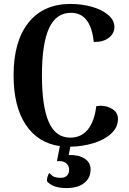

<svg xmlns="http://www.w3.org/2000/svg" viewBox="-20 -731 656 975"><path d="M337 14 329 56Q380 55 410 74.5Q440 94 440 130Q440 173 407.5 198.5Q375 224 317 224Q248 224 219 190Q217 181 221.5 166Q226 151 231 148Q232 149 244.5 160.5Q257 172 289 172Q309 172 320 161Q331 150 331 131Q331 112 318 99.5Q305 87 281 87L269 88L284 11Q172 -5 110.5 -98Q49 -191 49 -349Q49 -522 125 -616.5Q201 -711 338 -711Q394 -711 445 -697Q496 -683 528.5 -656Q561 -629 561 -593Q561 -562 533 -539.5Q505 -517 456 -518Q441 -666 340 -666Q265 -666 229 -587.5Q193 -509 193 -349Q193 -189 228 -110.5Q263 -32 337 -32Q391 -32 425 -72Q459 -112 469 -192Q483 -194 490 -194Q526 -194 552.5 -176Q579 -158 579 -127Q579 -84 544.5 -52.5Q510 -21 454.5 -4Q399 13 337 14Z"/></svg>

Font: Arima Madurai Black
Style: Regular
Weight: 900
Designer: Joana Correia and Natanael Gama
Foundry: NDISCOVER
Version: Version 1.020